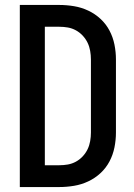

<svg xmlns="http://www.w3.org/2000/svg" viewBox="-20 -755 540 775"><path d="M60 0V-735H219Q249 -735 279 -730Q309 -725 336.5 -712Q364 -699 386 -678.5Q408 -658 422 -631.5Q436 -605 442 -575Q448 -545 448 -515V-220Q448 -190 442 -160Q436 -130 422 -103.5Q408 -77 386 -56.5Q364 -36 336.5 -23Q309 -10 279 -5Q249 0 219 0ZM161 -88H219Q237 -88 254 -91Q271 -94 286.5 -102.5Q302 -111 314 -124Q326 -137 333.5 -152.5Q341 -168 344 -185.5Q347 -203 347 -220V-515Q347 -532 344 -549.5Q341 -567 333.5 -582.5Q326 -598 314 -611Q302 -624 286.5 -632.5Q271 -641 254 -644Q237 -647 219 -647H161Z"/></svg>

Font: Iosevka Custom Semibold
Style: Regular
Weight: 600
Designer: Belleve Invis
Foundry: Belleve Invis
Version: Version 27.0.2; ttfautohint (v1.8.4)